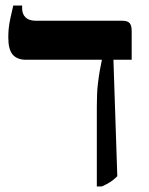

<svg xmlns="http://www.w3.org/2000/svg" viewBox="-20 -667 540 694"><path d="M330 7V-283Q330 -330 333.5 -361Q337 -392 341 -413.5Q345 -435 348 -449V-451H74Q42 -451 26 -469.5Q10 -488 10 -531Q10 -549 11.5 -564Q13 -579 17 -598.5Q21 -618 28 -647H60V-637Q60 -616 72.5 -604Q85 -592 110 -592H422Q441 -592 448.5 -583.5Q456 -575 456 -555V-451H390L404 -30Q391 -17 378.5 -9Q366 -1 348 7Z"/></svg>

Font: Noto Serif Hebrew SemiBold
Style: Regular
Weight: 600
Version: Version 2.003